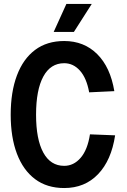

<svg xmlns="http://www.w3.org/2000/svg" viewBox="-20 -933 640 969"><path d="M304 16Q217 16 157 -29Q97 -74 65.5 -157Q34 -240 34 -354Q34 -469 65.5 -552.5Q97 -636 157 -681Q217 -726 304 -726Q404 -726 470.5 -660Q537 -594 557 -473L430 -467Q417 -539 383.5 -576.5Q350 -614 304 -614Q235 -614 198.5 -546.5Q162 -479 162 -354Q162 -230 198.5 -163Q235 -96 304 -96Q352 -96 387 -136.5Q422 -177 434 -255L561 -250Q542 -124 475 -54Q408 16 304 16ZM251 -772 315 -913H443L353 -772Z"/></svg>

Font: Geist Mono SemiBold
Style: Regular
Weight: 600
Monospace: yes
Designer: Basement.studio, Andrés Briganti, Mateo Zaragoza
Foundry: Basement.studio, Vercel, Andrés Briganti, Guido Ferreyra, Mateo Zaragoza
Version: Version 1.500; ttfautohint (v1.8.4.7-5d5b)